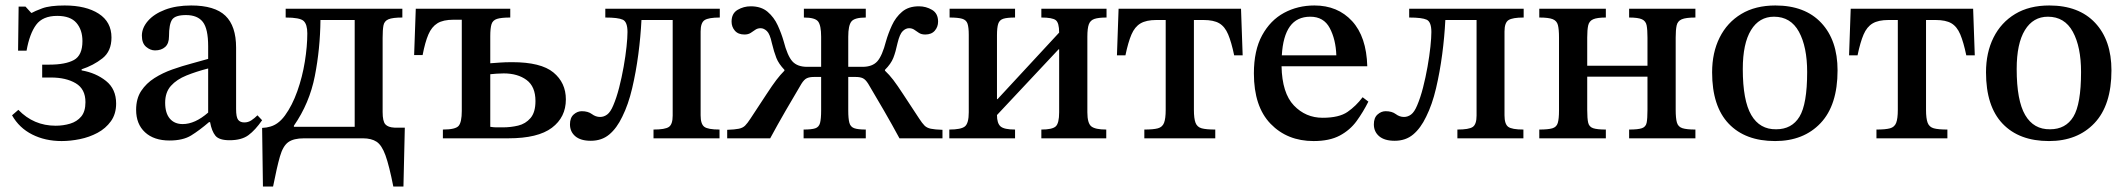

<svg xmlns="http://www.w3.org/2000/svg" viewBox="-20 -505 7763 701"><path d="M205 10Q145 10 97.5 -14Q50 -38 24 -84L47 -104Q103 -46 183 -46Q211 -46 236 -53.5Q261 -61 276.5 -79.5Q292 -98 292 -132Q292 -180 256.5 -201Q221 -222 166 -222H134V-269H160Q219 -269 250 -286Q281 -303 281 -355Q281 -396 259 -421.5Q237 -447 189 -447Q136 -447 112 -414.5Q88 -382 77 -320H46L48 -481H73L94 -458H96Q106 -464 134 -474.5Q162 -485 216 -485Q294 -485 340.5 -455Q387 -425 387 -368Q387 -318 354 -292Q321 -266 278 -252V-248Q330 -239 367 -209.5Q404 -180 404 -127Q404 -89 385 -62.5Q366 -36 336 -20Q306 -4 271.5 3Q237 10 205 10Z M599 8Q542 8 509.5 -22Q477 -52 477 -104Q477 -145 495.5 -173Q514 -201 544 -220Q574 -239 609.5 -251.5Q645 -264 679 -273Q713 -282 740 -290V-336Q740 -400 720.5 -425Q701 -450 659 -450Q620 -450 608.5 -433.5Q597 -417 597 -372Q597 -346 583 -333.5Q569 -321 546 -321Q529 -321 513.5 -334Q498 -347 498 -375Q498 -403 520 -428.5Q542 -454 582.5 -469.5Q623 -485 678 -485Q764 -485 803 -447.5Q842 -410 842 -331V-107Q842 -77 849.5 -67.5Q857 -58 872 -58Q886 -58 897.5 -65.5Q909 -73 920 -84L937 -66Q912 -30 887 -11.5Q862 7 818 7Q780 7 766.5 -9.5Q753 -26 747 -59H743Q708 -29 678 -10.5Q648 8 599 8ZM740 -94V-255Q697 -244 661 -229.5Q625 -215 604 -191.5Q583 -168 583 -130Q583 -92 600 -72Q617 -52 647 -52Q692 -52 740 -94Z M977 176H940L937 -38Q942 -39 947 -39Q952 -39 959 -41Q994 -47 1020.5 -83.5Q1047 -120 1065.5 -172Q1084 -224 1093 -280Q1102 -336 1102 -383Q1102 -416 1088.5 -428.5Q1075 -441 1023 -441V-473H1449V-441Q1413 -441 1398 -434.5Q1383 -428 1380 -412Q1377 -396 1377 -367Q1377 -363 1377 -361V-96Q1377 -62 1387 -51Q1397 -40 1420 -39H1458L1453 176H1416Q1401 100 1387.5 62.5Q1374 25 1355 12.5Q1336 0 1305 0H1090Q1052 0 1032.5 14Q1013 28 1002 66.5Q991 105 977 176ZM1053 -46V-42H1275V-432H1150Q1149 -327 1129.5 -227.5Q1110 -128 1053 -46Z M1836 0H1597V-32Q1643 -32 1654.5 -45.5Q1666 -59 1666 -100V-433H1636Q1598 -433 1577 -420Q1556 -407 1544 -379Q1532 -351 1523 -304H1492L1498 -473H1843V-441Q1810 -441 1794.5 -436Q1779 -431 1774.5 -416.5Q1770 -402 1770 -373V-274Q1785 -275 1804.5 -276.5Q1824 -278 1850 -278Q1955 -278 2000.5 -240.5Q2046 -203 2046 -142Q2046 -77 1995 -38.5Q1944 0 1836 0ZM1816 -40Q1845 -40 1872 -46.5Q1899 -53 1917 -74Q1935 -95 1935 -136Q1935 -189 1902.5 -213Q1870 -237 1819 -237Q1805 -237 1793 -236Q1781 -235 1770 -234V-42Q1783 -40 1792.5 -40Q1802 -40 1816 -40Z M2137 9Q2100 9 2080.5 -7.5Q2061 -24 2061 -51Q2061 -75 2074.5 -87Q2088 -99 2104 -99Q2127 -99 2141 -88.5Q2155 -78 2171 -78Q2185 -78 2197 -87Q2209 -96 2219 -120Q2231 -148 2240.5 -185Q2250 -222 2257 -261.5Q2264 -301 2267.5 -334.5Q2271 -368 2271 -388Q2271 -425 2254 -433Q2237 -441 2190 -441V-473H2608V-441Q2567 -441 2552.5 -431.5Q2538 -422 2538 -390V-84Q2538 -52 2551.5 -42Q2565 -32 2607 -32V0H2366V-32Q2408 -32 2422 -41.5Q2436 -51 2436 -83V-432H2322Q2319 -371 2310.5 -306.5Q2302 -242 2288 -182.5Q2274 -123 2252 -79Q2232 -37 2204.5 -14Q2177 9 2137 9Z M2792 0H2635V-31Q2663 -32 2677.5 -35Q2692 -38 2700.5 -46.5Q2709 -55 2720 -72Q2757 -128 2778.5 -161Q2800 -194 2814.5 -213Q2829 -232 2844 -247V-250Q2823 -272 2814.5 -293.5Q2806 -315 2798 -348Q2791 -381 2780 -391.5Q2769 -402 2757 -402Q2746 -402 2738 -396.5Q2730 -391 2721 -385Q2712 -379 2698 -379Q2675 -379 2663 -393Q2651 -407 2651 -426Q2651 -456 2673 -469Q2695 -482 2721 -482Q2759 -482 2782.5 -462Q2806 -442 2819.5 -412.5Q2833 -383 2841 -355Q2855 -301 2873 -281Q2891 -261 2927 -261H2978V-371Q2978 -412 2967 -426.5Q2956 -441 2915 -441V-473H3141V-441Q3100 -441 3088.5 -426.5Q3077 -412 3077 -371V-261H3129Q3165 -261 3183 -281Q3201 -301 3215 -355Q3223 -383 3236.5 -412.5Q3250 -442 3273.5 -462Q3297 -482 3335 -482Q3361 -482 3383 -469Q3405 -456 3405 -426Q3405 -407 3393 -393Q3381 -379 3358 -379Q3344 -379 3335 -385Q3326 -391 3318 -396.5Q3310 -402 3299 -402Q3287 -402 3276 -391.5Q3265 -381 3257 -348Q3250 -315 3241.5 -293.5Q3233 -272 3211 -250V-247Q3227 -232 3241.5 -213Q3256 -194 3277.5 -161Q3299 -128 3336 -72Q3347 -55 3355.5 -46.5Q3364 -38 3378.5 -35Q3393 -32 3421 -31V0H3264Q3237 -50 3207.5 -101Q3178 -152 3150 -199Q3140 -215 3130 -219.5Q3120 -224 3105 -224H3077V-102Q3077 -72 3081 -57Q3085 -42 3098.5 -37Q3112 -32 3141 -32V0H2914V-32Q2943 -32 2956.5 -36.5Q2970 -41 2974 -56Q2978 -71 2978 -102V-224H2951Q2936 -224 2926 -219.5Q2916 -215 2906 -199Q2878 -152 2848.5 -101Q2819 -50 2792 0Z M3686 0H3446V-32Q3489 -32 3503 -43.5Q3517 -55 3517 -95V-378Q3517 -405 3512.5 -418.5Q3508 -432 3493 -436.5Q3478 -441 3447 -441V-473H3686V-441Q3657 -441 3643 -436.5Q3629 -432 3624.5 -418Q3620 -404 3620 -376V-143H3622L3847 -386Q3847 -422 3834.5 -431.5Q3822 -441 3782 -441V-473H4020V-441Q3991 -441 3976 -436Q3961 -431 3955.5 -416.5Q3950 -402 3950 -371V-95Q3950 -55 3964.5 -43.5Q3979 -32 4019 -32V0H3782V-32Q3822 -32 3834.5 -43.5Q3847 -55 3847 -95V-325H3845L3620 -85Q3620 -55 3633 -43.5Q3646 -32 3686 -32Z M4417 0H4158V-32Q4191 -32 4207.5 -36.5Q4224 -41 4230 -56.5Q4236 -72 4236 -104V-432H4202Q4165 -432 4144 -419.5Q4123 -407 4111 -379Q4099 -351 4089 -303H4058L4064 -473H4511L4517 -303H4486Q4476 -351 4464 -379.5Q4452 -408 4431.5 -420Q4411 -432 4374 -432H4339V-104Q4339 -72 4345 -56.5Q4351 -41 4367.5 -36.5Q4384 -32 4417 -32Z M4776 10Q4680 10 4619 -53Q4558 -116 4558 -237Q4558 -321 4588 -376Q4618 -431 4668 -458Q4718 -485 4779 -485Q4864 -485 4916.5 -428Q4969 -371 4972 -263H4659Q4661 -165 4704 -120Q4747 -75 4809 -75Q4869 -75 4900 -96.5Q4931 -118 4955 -150L4976 -134Q4957 -96 4933 -63Q4909 -30 4871.5 -10Q4834 10 4776 10ZM4660 -303H4859Q4857 -361 4835 -402.5Q4813 -444 4764 -444Q4715 -444 4689.5 -408.5Q4664 -373 4660 -303Z M5072 9Q5035 9 5015.5 -7.5Q4996 -24 4996 -51Q4996 -75 5009.5 -87Q5023 -99 5039 -99Q5062 -99 5076 -88.5Q5090 -78 5106 -78Q5120 -78 5132 -87Q5144 -96 5154 -120Q5166 -148 5175.5 -185Q5185 -222 5192 -261.5Q5199 -301 5202.5 -334.5Q5206 -368 5206 -388Q5206 -425 5189 -433Q5172 -441 5125 -441V-473H5543V-441Q5502 -441 5487.5 -431.5Q5473 -422 5473 -390V-84Q5473 -52 5486.5 -42Q5500 -32 5542 -32V0H5301V-32Q5343 -32 5357 -41.5Q5371 -51 5371 -83V-432H5257Q5254 -371 5245.5 -306.5Q5237 -242 5223 -182.5Q5209 -123 5187 -79Q5167 -37 5139.5 -14Q5112 9 5072 9Z M5843 0H5600V-32Q5632 -32 5647.5 -36.5Q5663 -41 5667.5 -56Q5672 -71 5672 -101V-368Q5672 -398 5668 -413.5Q5664 -429 5649 -435Q5634 -441 5600 -441V-473H5843V-441Q5811 -441 5796.5 -434.5Q5782 -428 5778.5 -412Q5775 -396 5775 -368V-265H5995V-368Q5995 -396 5992 -412Q5989 -428 5975 -434.5Q5961 -441 5928 -441V-473H6170V-441Q6135 -441 6120 -434.5Q6105 -428 6101.5 -412Q6098 -396 6098 -368V-104Q6098 -73 6102.5 -57.5Q6107 -42 6122.5 -37Q6138 -32 6170 -32V0H5928V-32Q5961 -32 5975 -37Q5989 -42 5992 -57Q5995 -72 5995 -104V-225H5775V-104Q5775 -72 5778.5 -57Q5782 -42 5796.5 -37Q5811 -32 5843 -32Z M6461 10Q6352 10 6291.5 -53.5Q6231 -117 6231 -241Q6231 -313 6258.5 -368Q6286 -423 6337.5 -454Q6389 -485 6462 -485Q6570 -485 6629.5 -421.5Q6689 -358 6689 -248Q6689 -121 6627 -55.5Q6565 10 6461 10ZM6465 -33Q6522 -33 6550 -79Q6578 -125 6578 -242Q6578 -334 6548 -389Q6518 -444 6457 -444Q6403 -444 6373 -395Q6343 -346 6343 -253Q6343 -138 6374 -85Q6405 -32 6465 -33Z M7090 0H6831V-32Q6864 -32 6880.5 -36.5Q6897 -41 6903 -56.5Q6909 -72 6909 -104V-432H6875Q6838 -432 6817 -419.5Q6796 -407 6784 -379Q6772 -351 6762 -303H6731L6737 -473H7184L7190 -303H7159Q7149 -351 7137 -379.5Q7125 -408 7104.5 -420Q7084 -432 7047 -432H7012V-104Q7012 -72 7018 -56.5Q7024 -41 7040.5 -36.5Q7057 -32 7090 -32Z M7461 10Q7352 10 7291.5 -53.5Q7231 -117 7231 -241Q7231 -313 7258.5 -368Q7286 -423 7337.5 -454Q7389 -485 7462 -485Q7570 -485 7629.5 -421.5Q7689 -358 7689 -248Q7689 -121 7627 -55.5Q7565 10 7461 10ZM7465 -33Q7522 -33 7550 -79Q7578 -125 7578 -242Q7578 -334 7548 -389Q7518 -444 7457 -444Q7403 -444 7373 -395Q7343 -346 7343 -253Q7343 -138 7374 -85Q7405 -32 7465 -33Z"/></svg>

Font: STIX Two Text Medium
Style: Regular
Weight: 500
Designer: Ross Mills, John Hudson & Paul Hanslow, Tiro Typeworks Ltd; with prior portions MicroPress Inc., and Coen Hoffman.
Foundry: Tiro Typeworks Ltd
Version: Version 2.13 b171